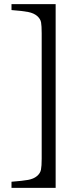

<svg xmlns="http://www.w3.org/2000/svg" viewBox="-20 -723 401 935"><path d="M251 -703V192H36V162Q90 158 117 153Q144 148 160 134.5Q176 121 179.5 103.5Q183 86 183 50V-561Q183 -597 180 -614Q177 -631 161 -645Q145 -659 117.5 -664.5Q90 -670 36 -674V-703Z"/></svg>

Font: Libertinus Sans
Style: Regular
Weight: 400
Designer: Philipp H. Poll
Foundry: Khaled Hosny
Version: Version 6.1